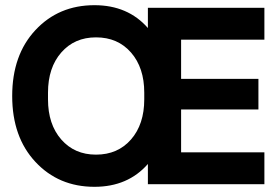

<svg xmlns="http://www.w3.org/2000/svg" viewBox="-20 -710 1073 740"><path d="M344 10Q206 10 116.5 -86Q27 -182 27 -340Q27 -498 116.5 -594Q206 -690 344 -690Q473 -690 550 -602V-680H999V-557H678V-406H976V-288H678V-123H999V0H550V-78Q473 10 344 10ZM165 -327Q165 -231 216 -172.5Q267 -114 350 -114Q434 -114 485 -172.5Q536 -231 536 -327V-353Q536 -449 485 -507.5Q434 -566 350 -566Q267 -566 216 -507.5Q165 -449 165 -353Z"/></svg>

Font: TASA Orbiter Display
Style: Bold
Weight: 700
Designer: Weizhong Zhang
Version: Version 1.000;Glyphs 3.1.2 (3151)